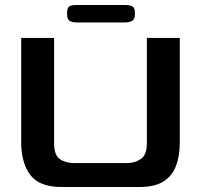

<svg xmlns="http://www.w3.org/2000/svg" viewBox="-20 -740 806 770"><path d="M228 10Q137 10 101 -39Q65 -88 65 -169V-588H197V-165Q197 -118 220 -102Q243 -86 277 -86H489Q521 -86 545 -102.5Q569 -119 569 -165V-588H701V-169Q701 -115 686 -75Q671 -35 636 -12.5Q601 10 539 10ZM289 -650Q269 -650 259 -656.5Q249 -663 249 -683V-689Q249 -709 258 -714.5Q267 -720 289 -720H481Q501 -720 511 -714.5Q521 -709 521 -689V-683Q521 -663 510 -656.5Q499 -650 481 -650Z"/></svg>

Font: Goldman
Style: Regular
Weight: 400
Designer: Jaikishan Patel
Version: Version 1.000; ttfautohint (v1.8.3)